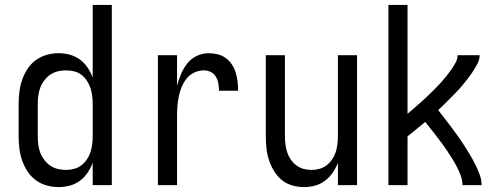

<svg xmlns="http://www.w3.org/2000/svg" viewBox="-20 -755 2040 783"><path d="M219 8Q194 8 169.5 1Q145 -6 125 -21Q105 -36 91.5 -57Q78 -78 70 -101.5Q62 -125 59 -150Q56 -175 56 -200V-330Q56 -355 59 -380Q62 -405 70 -428.5Q78 -452 91.5 -473Q105 -494 125 -509Q145 -524 169.5 -531Q194 -538 219 -538Q242 -538 264.5 -532Q287 -526 305.5 -512.5Q324 -499 337 -479.5Q350 -460 358 -439V-735H436V0H358V-91Q350 -70 337 -50.5Q324 -31 305.5 -17.5Q287 -4 264.5 2Q242 8 219 8ZM249 -62Q249 -62 249 -62Q249 -62 249 -62Q266 -62 282.5 -66.5Q299 -71 312 -81Q325 -91 334.5 -105Q344 -119 349 -134.5Q354 -150 356 -166.5Q358 -183 358 -200V-330Q358 -347 356 -363.5Q354 -380 349 -395.5Q344 -411 334.5 -425.5Q325 -440 312 -450Q299 -460 282.5 -464Q266 -468 249 -468Q232 -468 215.5 -464Q199 -460 185 -450.5Q171 -441 160.5 -427Q150 -413 144 -397Q138 -381 136 -364Q134 -347 134 -330V-200Q134 -183 136 -166Q138 -149 144 -133Q150 -117 160.5 -103Q171 -89 185 -79.5Q199 -70 215.5 -66Q232 -62 249 -62Z M624 0V-530H702V-405Q708 -429 718 -452.5Q728 -476 743.5 -496Q759 -516 782.5 -527Q806 -538 831 -538Q850 -538 868 -533.5Q886 -529 901 -518Q916 -507 926 -491.5Q936 -476 941.5 -458Q947 -440 949 -421.5Q951 -403 951 -385H873Q873 -400 870.5 -414.5Q868 -429 860.5 -442Q853 -455 839.5 -461.5Q826 -468 811 -468Q791 -468 772 -459Q753 -450 740.5 -434Q728 -418 720.5 -399.5Q713 -381 709 -361Q705 -341 703.5 -321Q702 -301 702 -281V0Z M1220 8Q1195 8 1171 1Q1147 -6 1128.5 -21.5Q1110 -37 1097 -58.5Q1084 -80 1076.5 -103.5Q1069 -127 1066.5 -151.5Q1064 -176 1064 -200V-530H1142V-200Q1142 -183 1144 -166.5Q1146 -150 1151 -134.5Q1156 -119 1165.5 -105Q1175 -91 1188 -81Q1201 -71 1217 -66.5Q1233 -62 1250 -62Q1267 -62 1283 -66.5Q1299 -71 1312 -81Q1325 -91 1334.5 -105Q1344 -119 1349 -134.5Q1354 -150 1356 -166.5Q1358 -183 1358 -200V-530H1436V0H1358V-91Q1350 -70 1337 -51Q1324 -32 1305.5 -18Q1287 -4 1264.5 2Q1242 8 1220 8Z M1564 0V-735H1642V-291Q1654 -301 1666 -311.5Q1678 -322 1690 -332.5Q1702 -343 1714 -354Q1726 -365 1737 -376Q1748 -387 1759.5 -398.5Q1771 -410 1781.5 -422Q1792 -434 1802 -446.5Q1812 -459 1821 -472Q1830 -485 1838 -499.5Q1846 -514 1846 -530H1936Q1936 -512 1927.5 -496Q1919 -480 1909.5 -465Q1900 -450 1889 -436Q1878 -422 1866.5 -408Q1855 -394 1842.5 -381Q1830 -368 1817.5 -355.5Q1805 -343 1792.5 -330.5Q1780 -318 1767 -306Q1781 -288 1794.5 -270.5Q1808 -253 1821.5 -235Q1835 -217 1848 -199Q1861 -181 1873 -162Q1885 -143 1896.5 -124Q1908 -105 1918 -85Q1928 -65 1936 -43.5Q1944 -22 1944 0H1866Q1866 -19 1859.5 -37Q1853 -55 1844.5 -72Q1836 -89 1826 -105Q1816 -121 1805.5 -137Q1795 -153 1783.5 -168.5Q1772 -184 1760.5 -199Q1749 -214 1737.5 -228.5Q1726 -243 1714 -258Q1696 -243 1678 -228Q1660 -213 1642 -199V0Z"/></svg>

Font: iosevka_custom_sans_ss08
Style: Regular
Weight: 400
Designer: Belleve Invis
Foundry: Belleve Invis
Version: Version 10.3.0; ttfautohint (v1.8.3)